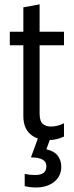

<svg xmlns="http://www.w3.org/2000/svg" viewBox="-20 -626 336 875"><path d="M201.2 12.3Q148.1 12.3 117.3 -15.4Q86.4 -43.2 86.4 -97.5V-419.8H24.7V-481.5H86.4V-592.6L160.5 -606.2V-481.5H271.6V-419.8H160.5V-109.9Q160.5 -74.1 174.7 -61.7Q188.9 -49.4 212.3 -49.4Q242 -49.4 271.6 -64.2V-3.7Q238.3 12.3 201.2 12.3ZM92.6 166.7Q116 171.6 140.7 171.6Q164.2 171.6 177.8 162.3Q191.4 153.1 191.4 130.9Q191.4 91.4 121 91.4L158 -9.9H214.8L191.4 54.3Q228.4 63 243.8 84.6Q259.3 106.2 259.3 133.3Q259.3 176.5 227.2 202.5Q195.1 228.4 143.2 228.4Q118.5 228.4 92.6 222.2Z"/></svg>

Font: Slabo 27px
Style: Regular
Weight: 400
Version: Version 1.02 Build 003a